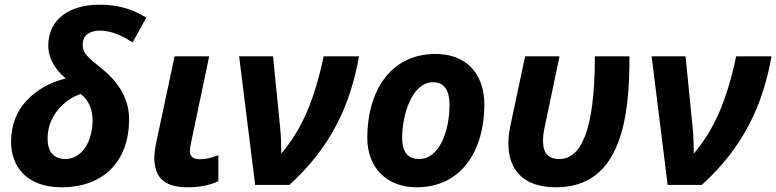

<svg xmlns="http://www.w3.org/2000/svg" viewBox="-20 -785 3295 815"><path d="M241 10C422 10 528 -103 528 -279C528 -366 483 -436 414 -492C350 -544 331 -559 331 -596C331 -637 364 -655 403 -655C450 -655 495 -636 543 -605L601 -710C545 -745 485 -765 402 -765C282 -765 185 -709 185 -591C185 -535 216 -488 259 -452C190 -435 135 -403 92 -357C49 -311 27 -253 27 -182C27 -83 89 10 241 10ZM258 -110C207 -110 182 -142 182 -197C182 -241 196 -280 223 -315C250 -349 283 -373 323 -386C354 -362 373 -323 373 -275C373 -182 326 -110 258 -110Z M777 10C832 10 876 -1 907 -16V-126C876 -115 855 -109 828 -109C800 -109 786 -121 786 -144C786 -152 788 -165 792 -184L868 -546H721L646 -193C637 -152 635 -132 635 -116C635 -21 690 10 777 10Z M995 -546 1063 0H1208C1385 -160 1467 -339 1504 -546H1354C1314 -358 1261 -236 1174 -133C1174 -162 1173 -208 1169 -245L1139 -546Z M1748 10C1946 10 2036 -156 2036 -340C2036 -476 1956 -556 1829 -556C1634 -556 1539 -393 1539 -200C1539 -70 1625 10 1748 10ZM1760 -110C1711 -110 1687 -140 1687 -200C1687 -298 1729 -436 1818 -436C1870 -436 1888 -395 1888 -340C1888 -223 1842 -110 1760 -110Z M2340 10C2623 10 2652 -298 2652 -546H2505C2505 -222 2443 -110 2354 -110C2308 -110 2285 -135 2285 -186C2285 -204 2287 -224 2292 -245L2355 -546H2209L2146 -249C2141 -224 2138 -199 2138 -176C2138 -65 2200 10 2340 10Z M2746 -546 2814 0H2959C3136 -160 3218 -339 3255 -546H3105C3065 -358 3012 -236 2925 -133C2925 -162 2924 -208 2920 -245L2890 -546Z"/></svg>

Font: BC Sans
Style: Bold Italic
Weight: 700
Italic angle: -12°
Designer: Monotype Design Team
Province of B.C.
Foundry: Monotype Imaging Inc.
Version: Version 2.000;GOOG;noto-source:20170915:90ef993387c0